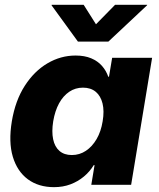

<svg xmlns="http://www.w3.org/2000/svg" viewBox="-20 -770 662 800"><path d="M205.1 9.8Q140.6 9.8 96.2 -22.9Q51.8 -55.7 33.4 -116.9Q15.1 -178.2 29.3 -264.6Q43.9 -351.6 83.3 -412.6Q122.6 -473.6 177.7 -506.1Q232.9 -538.6 294.9 -538.6Q332.5 -538.6 359.9 -527.1Q387.2 -515.6 404.8 -495.6Q422.4 -475.6 431.2 -450.2H434.1L447.3 -529.3H613.8L526.4 0H360.4L374 -82H370.6Q354 -54.7 329.3 -34.2Q304.7 -13.7 273.7 -2Q242.7 9.8 205.1 9.8ZM279.3 -124Q311.5 -124 337.9 -141.6Q364.3 -159.2 382.6 -190.7Q400.9 -222.2 407.7 -264.6Q415 -307.6 407.2 -339.1Q399.4 -370.6 378.7 -387.7Q357.9 -404.8 325.7 -404.8Q293.9 -404.8 268.6 -387.7Q243.2 -370.6 226.1 -339.4Q209 -308.1 201.7 -264.6Q194.8 -221.7 201.4 -189.9Q208 -158.2 227.8 -141.1Q247.6 -124 279.3 -124ZM328.6 -750 379.9 -668.9 459.5 -750H593.3L592.8 -748L431.6 -596.7H304.7L194.8 -748L195.3 -750Z"/></svg>

Font: Inter 24pt ExtraBold
Style: Italic
Weight: 800
Italic angle: -9.3988°
Designer: Rasmus Andersson
Foundry: rsms
Version: Version 4.001;git-66647c0bb